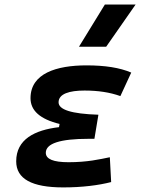

<svg xmlns="http://www.w3.org/2000/svg" viewBox="-20 -815 626 845"><path d="M258.3 9.8C341.8 9.8 413.6 0.5 469.2 -13.7L463.4 -123C418 -113.8 364.7 -101.1 281.7 -101.1C214.8 -101.1 181.6 -114.7 181.6 -142.6C181.6 -183.6 244.1 -204.1 370.1 -204.1H395.5L413.1 -310.1C293 -314 237.8 -332.5 237.8 -364.7C237.8 -402.3 285.6 -416.5 352.1 -416.5C411.6 -416.5 463.4 -408.7 509.8 -392.1L557.6 -495.6C507.3 -517.1 442.4 -527.3 360.8 -527.3C229 -527.3 114.3 -492.2 114.3 -382.8C114.3 -328.1 156.7 -290.5 242.2 -269.5L239.7 -255.4C132.3 -242.7 51.3 -201.7 51.3 -105C51.3 -27.8 120.1 9.8 258.3 9.8ZM327.6 -609.4H447.3L576.7 -794.9H441.4Z"/></svg>

Font: Cascadia Code SemiBold
Style: Italic
Weight: 600
Italic angle: -10°
Monospace: yes
Designer: Aaron Bell
Foundry: Saja Typeworks
Version: Version 2404.023